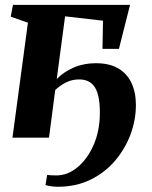

<svg xmlns="http://www.w3.org/2000/svg" viewBox="-20 -552 608 770"><path d="M207.5 -235Q236 -264 275.8 -281.2Q315.5 -298.5 364.5 -298.5Q419 -298.5 454.5 -277.5Q490 -256.5 507.5 -218.8Q525 -181 525 -131Q525 -71 503.5 -13Q482 45 441.2 92.8Q400.5 140.5 342.5 168.8Q284.5 197 211 197Q201 197 185.2 195Q169.5 193 162.5 190L169 149.5Q175 150.5 185.2 151Q195.5 151.5 206.5 151.5Q251.5 151.5 291.2 118.5Q331 85.5 355.8 28.5Q380.5 -28.5 380.5 -100.5Q380.5 -170 360.5 -201.8Q340.5 -233.5 297.5 -233.5Q267.5 -233.5 243 -220.5Q218.5 -207.5 201.5 -191L176.5 0H30L92 -461L23 -485L32 -532.5H501.5L457 -356H391L393 -469L241 -486.5Z"/></svg>

Font: Merriweather 72pt ExtraBold
Style: Italic
Weight: 800
Italic angle: -7.8°
Version: Version 2.101